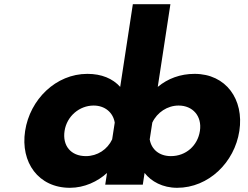

<svg xmlns="http://www.w3.org/2000/svg" viewBox="-20 -880 1182 915"><path d="M287.7 -256C298.5 -327 359.2 -377 426.2 -377C479 -377 518.6 -344.9 526.8 -295.7L514.5 -215.8C491.9 -167.7 444.2 -136 389.3 -136C317.3 -136 277 -186 287.7 -256ZM99.7 -256C76.7 -106 163.2 15 313.2 15C382 15 445.7 -14.9 490 -55.8L481.5 0H660.5L669 -55.8C700.9 -14.9 755.4 15 824.2 15C974.2 15 1097.7 -106 1120.7 -256C1143.6 -406 1057.3 -528 907.3 -528C839.4 -528 779.7 -505.7 731.8 -465.9L792.1 -860H613.1L552.8 -465.9C517.1 -505.7 464.2 -528 396.3 -528C246.3 -528 122.6 -406 99.7 -256ZM932.7 -256C922 -186 866.3 -136 794.3 -136C739.4 -136 701.4 -167.7 693.5 -215.8L705.8 -295.7C728.9 -344.9 778.3 -377 831.2 -377C898.2 -377 943.5 -327 932.7 -256Z"/></svg>

Font: Sztylet
Style: BdObl
Weight: 700
Foundry: Cannot Into Space Fonts, PlusOne Fonts
Version: Version 0.12